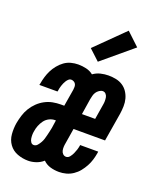

<svg xmlns="http://www.w3.org/2000/svg" viewBox="-145 -860 789 956"><g transform="rotate(20 249.5 -382.0)"><path d="M120 8Q90 8 62.5 -2.5Q35 -13 18.5 -36Q2 -59 -0.5 -89Q-3 -119 2 -149Q6 -170 12.5 -191Q19 -212 30.5 -231Q42 -250 58.5 -266Q75 -282 95 -292.5Q115 -303 136 -307Q157 -311 178 -311H196L211 -401Q212 -409 212 -416.5Q212 -424 209 -430.5Q206 -437 199 -441Q192 -445 184 -445Q177 -445 171 -439.5Q165 -434 160.5 -427Q156 -420 153 -413Q150 -406 147.5 -398.5Q145 -391 143.5 -384Q142 -377 141 -369L140 -366H44L46 -374Q49 -392 54.5 -410.5Q60 -429 68.5 -446Q77 -463 90 -479Q103 -495 119 -506.5Q135 -518 154 -523Q173 -528 192 -528Q214 -528 235 -523Q256 -518 272 -505Q290 -518 311 -523Q332 -528 352 -528Q373 -528 392.5 -524Q412 -520 428 -509.5Q444 -499 454.5 -483Q465 -467 470 -448.5Q475 -430 474.5 -409.5Q474 -389 471 -369L446 -218H279L266 -138Q264 -128 263.5 -118Q263 -108 265 -98.5Q267 -89 274 -82Q281 -75 291 -75Q302 -75 310 -85Q318 -95 323 -106Q328 -117 331.5 -128Q335 -139 337 -151V-154H433L432 -146Q429 -128 423.5 -109.5Q418 -91 408.5 -73.5Q399 -56 386.5 -40.5Q374 -25 357 -13.5Q340 -2 321 3Q302 8 284 8Q259 8 237 1.5Q215 -5 199 -21Q182 -6 161 1Q140 8 120 8ZM363 -302 376 -382Q378 -392 378 -402Q378 -412 376.5 -421Q375 -430 368.5 -437.5Q362 -445 352 -445Q343 -445 333.5 -438.5Q324 -432 318.5 -423.5Q313 -415 310.5 -405Q308 -395 306 -385L293 -302ZM120 -75Q131 -75 139 -84.5Q147 -94 152.5 -104Q158 -114 161 -124Q164 -134 166.5 -144.5Q169 -155 171.5 -165.5Q174 -176 176 -187L182 -228H178Q162 -228 147 -220.5Q132 -213 122 -199.5Q112 -186 106 -170.5Q100 -155 98 -140Q96 -130 96 -120Q96 -110 97.5 -100.5Q99 -91 104.5 -83Q110 -75 120 -75ZM278 -574 222 -626 370 -772 438 -708Z"/></g></svg>

Font: Iosevka Term Curly Oblique
Style: Bold
Weight: 700
Italic angle: -9°
Designer: Belleve Invis
Foundry: Belleve Invis
Version: Version 32.3.0